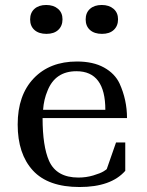

<svg xmlns="http://www.w3.org/2000/svg" viewBox="-20 -741 591 771"><path d="M483 -169V-55Q426 10 299.5 10Q173 10 112 -56.5Q51 -123 51 -241Q51 -359 115.5 -426.5Q180 -494 289 -494Q354 -494 397.5 -470Q441 -446 460 -406Q490 -340 490 -267H151Q151 -154 177 -95Q207 -28 295 -28Q326 -28 354.5 -36.5Q383 -45 396 -53Q409 -61 409 -63L446 -169ZM287 -455Q202 -455 171 -377Q156 -342 153 -300H403Q403 -455 287 -455ZM101 -663Q101 -690 118.5 -705.5Q136 -721 165.5 -721Q195 -721 213 -705.5Q231 -690 231 -663.5Q231 -637 214 -621Q197 -605 166.5 -605Q136 -605 118.5 -620.5Q101 -636 101 -663ZM324 -663Q324 -690 341.5 -705.5Q359 -721 388.5 -721Q418 -721 436 -705.5Q454 -690 454 -663.5Q454 -637 437 -621Q420 -605 389.5 -605Q359 -605 341.5 -620.5Q324 -636 324 -663Z"/></svg>

Font: Ledger
Style: Regular
Weight: 400
Designer: Denis Masharov
Foundry: Denis Masharov
Version: 1.001